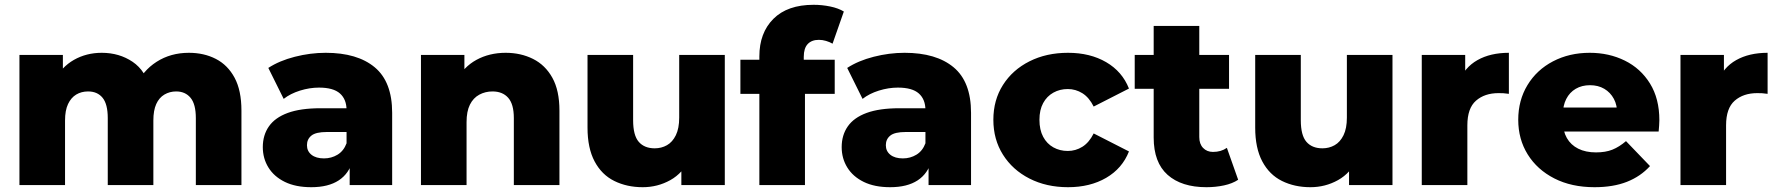

<svg xmlns="http://www.w3.org/2000/svg" viewBox="-20 -771 7404 800"><path d="M61 0V-542H242V-391L206 -434Q236 -492 288 -521.5Q340 -551 404 -551Q477 -551 532.5 -513.5Q588 -476 607 -397L545 -410Q574 -476 632.5 -513.5Q691 -551 767 -551Q830 -551 879.5 -525.5Q929 -500 957.5 -447Q986 -394 986 -310V0H796V-279Q796 -337 774 -363.5Q752 -390 714 -390Q687 -390 665 -377Q643 -364 631 -337.5Q619 -311 619 -269V0H429V-279Q429 -337 407.5 -363.5Q386 -390 347 -390Q319 -390 297.5 -377Q276 -364 263.5 -337.5Q251 -311 251 -269V0Z M1437 0V-101L1424 -126V-312Q1424 -357 1396.5 -381.5Q1369 -406 1309 -406Q1270 -406 1230 -393.5Q1190 -381 1162 -359L1098 -488Q1144 -518 1208.5 -534.5Q1273 -551 1337 -551Q1469 -551 1541.5 -490.5Q1614 -430 1614 -301V0ZM1277 9Q1212 9 1167 -13Q1122 -35 1098.5 -73Q1075 -111 1075 -158Q1075 -208 1100.5 -244.5Q1126 -281 1179 -300.5Q1232 -320 1316 -320H1444V-221H1342Q1296 -221 1277.5 -206Q1259 -191 1259 -166Q1259 -141 1278 -126Q1297 -111 1330 -111Q1361 -111 1386.5 -126.5Q1412 -142 1424 -174L1450 -104Q1435 -48 1391.5 -19.5Q1348 9 1277 9Z M1734 0V-542H1915V-388L1880 -433Q1911 -492 1965 -521.5Q2019 -551 2087 -551Q2150 -551 2201 -525.5Q2252 -500 2281.5 -447Q2311 -394 2311 -310V0H2121V-279Q2121 -337 2097.5 -363.5Q2074 -390 2032 -390Q2002 -390 1977 -376.5Q1952 -363 1938 -335Q1924 -307 1924 -262V0Z M2658 9Q2592 9 2539.5 -17Q2487 -43 2457.5 -98.5Q2428 -154 2428 -239V-542H2618V-270Q2618 -207 2641.5 -180Q2665 -153 2708 -153Q2736 -153 2759 -166Q2782 -179 2796 -207.5Q2810 -236 2810 -281V-542H3000V0H2819V-153L2854 -110Q2826 -50 2773 -20.5Q2720 9 2658 9Z M3144 0V-536Q3144 -634 3202.5 -692.5Q3261 -751 3370 -751Q3405 -751 3439 -744Q3473 -737 3496 -723L3449 -589Q3437 -596 3422 -600.5Q3407 -605 3392 -605Q3362 -605 3345.5 -587.5Q3329 -570 3329 -534V-495L3334 -416V0ZM3065 -380V-522H3458V-380Z M3849 0V-101L3836 -126V-312Q3836 -357 3808.5 -381.5Q3781 -406 3721 -406Q3682 -406 3642 -393.5Q3602 -381 3574 -359L3510 -488Q3556 -518 3620.5 -534.5Q3685 -551 3749 -551Q3881 -551 3953.5 -490.5Q4026 -430 4026 -301V0ZM3689 9Q3624 9 3579 -13Q3534 -35 3510.5 -73Q3487 -111 3487 -158Q3487 -208 3512.5 -244.5Q3538 -281 3591 -300.5Q3644 -320 3728 -320H3856V-221H3754Q3708 -221 3689.5 -206Q3671 -191 3671 -166Q3671 -141 3690 -126Q3709 -111 3742 -111Q3773 -111 3798.5 -126.5Q3824 -142 3836 -174L3862 -104Q3847 -48 3803.5 -19.5Q3760 9 3689 9Z M4430 9Q4340 9 4269.5 -27Q4199 -63 4159 -126.5Q4119 -190 4119 -272Q4119 -354 4159 -417Q4199 -480 4269.5 -515.5Q4340 -551 4430 -551Q4522 -551 4589 -512Q4656 -473 4684 -402L4537 -327Q4518 -365 4490 -382.5Q4462 -400 4429 -400Q4396 -400 4369 -385Q4342 -370 4326.5 -341.5Q4311 -313 4311 -272Q4311 -230 4326.5 -201Q4342 -172 4369 -157Q4396 -142 4429 -142Q4462 -142 4490 -159.5Q4518 -177 4537 -215L4684 -140Q4656 -69 4589 -30Q4522 9 4430 9Z M5007 9Q4903 9 4845 -42.5Q4787 -94 4787 -198V-663H4977V-200Q4977 -171 4993 -154.5Q5009 -138 5034 -138Q5068 -138 5092 -155L5139 -22Q5115 -6 5080 1.5Q5045 9 5007 9ZM4708 -401V-542H5101V-401Z M5440 9Q5374 9 5321.5 -17Q5269 -43 5239.5 -98.5Q5210 -154 5210 -239V-542H5400V-270Q5400 -207 5423.5 -180Q5447 -153 5490 -153Q5518 -153 5541 -166Q5564 -179 5578 -207.5Q5592 -236 5592 -281V-542H5782V0H5601V-153L5636 -110Q5608 -50 5555 -20.5Q5502 9 5440 9Z M5904 0V-542H6085V-384L6058 -429Q6082 -490 6136 -520.5Q6190 -551 6267 -551V-380Q6254 -382 6244.5 -382.5Q6235 -383 6224 -383Q6166 -383 6130 -351.5Q6094 -320 6094 -249V0Z M6624 9Q6528 9 6456.5 -27.5Q6385 -64 6345.5 -127.5Q6306 -191 6306 -272Q6306 -353 6344.5 -416.5Q6383 -480 6451 -515.5Q6519 -551 6604 -551Q6684 -551 6750 -518.5Q6816 -486 6855 -423Q6894 -360 6894 -270Q6894 -260 6893 -247Q6892 -234 6891 -223H6462V-323H6790L6718 -295Q6719 -332 6704.5 -359Q6690 -386 6664.5 -401Q6639 -416 6605 -416Q6571 -416 6545.5 -401Q6520 -386 6506 -358.5Q6492 -331 6492 -294V-265Q6492 -225 6508.5 -196Q6525 -167 6556 -151.5Q6587 -136 6630 -136Q6670 -136 6698.5 -147.5Q6727 -159 6755 -183L6855 -79Q6816 -36 6759 -13.5Q6702 9 6624 9Z M6982 0V-542H7163V-384L7136 -429Q7160 -490 7214 -520.5Q7268 -551 7345 -551V-380Q7332 -382 7322.5 -382.5Q7313 -383 7302 -383Q7244 -383 7208 -351.5Q7172 -320 7172 -249V0Z"/></svg>

Font: Montserrat Thin ExtraBold
Style: Regular
Weight: 800
Version: Version 9.000